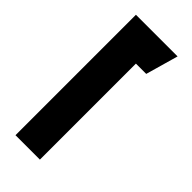

<svg xmlns="http://www.w3.org/2000/svg" viewBox="-10 -538 567 567"><g transform="rotate(-45 274.0 -254.0)"><path d="M425 -239V-196L527 -167V-341H24V-239Z"/></g></svg>

Font: Charger Pro
Style: BlkExt
Weight: 900
Designer: Jasper
Foundry: Cannot Into Space Fonts
Version: Version 1.09